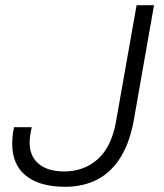

<svg xmlns="http://www.w3.org/2000/svg" viewBox="-20 -706 630 738"><path d="M230 12Q134 12 80.5 -30Q27 -72 27 -153Q27 -164 28 -178.5Q29 -193 34 -217H102Q96 -189 95 -177Q94 -165 94 -158Q94 -105 129 -76Q164 -47 226 -47Q303 -47 355.5 -94Q408 -141 425 -234L505 -686H572L495 -248Q480 -161 444.5 -103Q409 -45 355 -16.5Q301 12 230 12Z"/></svg>

Font: Archivo SemiExpanded ExtraLight
Style: Italic
Weight: 250
Width: 6
Italic angle: -10°
Designer: Hector Gatti
Foundry: Omnibus-Type
Version: Version 2.001